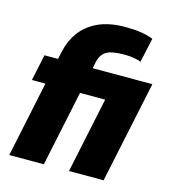

<svg xmlns="http://www.w3.org/2000/svg" viewBox="-104 -777 774 863"><g transform="rotate(15 282.5 -345.5)"><path d="M18 0 92 -352H29L55 -474H118L126 -511Q137 -562 166.5 -602.5Q196 -643 247.5 -667Q299 -691 375 -691Q456 -691 504 -671L479 -557Q469 -563 446 -566.5Q423 -570 404 -570Q342 -570 318 -555Q294 -540 286 -507L279 -474H557L457 0H296L370 -352H253L179 0Z"/></g></svg>

Font: Kanit SemiBold
Style: Italic
Weight: 600
Italic angle: -12°
Designer: Katatrad Team
Foundry: CadsonDemak
Version: Version 2.000; ttfautohint (v1.8.3)